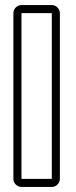

<svg xmlns="http://www.w3.org/2000/svg" viewBox="-20 -740 302 760"><path d="M65 0Q52 0 42.5 -9.5Q33 -19 33 -32V-688Q33 -701 42.5 -710.5Q52 -720 65 -720H185Q198 -720 207.5 -710.5Q217 -701 217 -688V-32Q217 -19 207.5 -9.5Q198 0 185 0ZM185 -32V-688H65V-32Z"/></svg>

Font: Lichte PostBus
Style: Regular
Weight: 400
Designer: Peter Wiegel
Version: Version 1.001